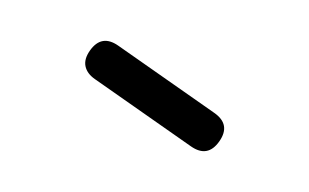

<svg xmlns="http://www.w3.org/2000/svg" viewBox="-43 -889 686 426"><g transform="rotate(-10 300.0 -676.0)"><path d="M176 -736Q161 -751 160.5 -767.5Q160 -784 176 -800Q192 -816 208 -816Q224 -816 240 -800L424 -616Q440 -600 440 -584Q440 -568 424 -552Q408 -536 392 -536Q376 -536 360 -552Z"/></g></svg>

Font: Maple Mono
Style: Regular
Weight: 400
Monospace: yes
Designer: subframe7536
Version: Version 7.300